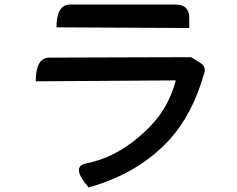

<svg xmlns="http://www.w3.org/2000/svg" viewBox="-20 -774 1040 843"><path d="M228 -654Q228 -754 288 -754H751Q811 -754 811 -695V-651L228 -654ZM858 -499Q890 -479 874 -444Q824 -272 727 -164Q591 -13 369 49Q291 -41 356 -56Q511 -86 641 -221Q720 -302 752 -421L137 -417Q137 -521 197 -521L819 -523Z"/></svg>

Font: Swei Half Moon CJK TC
Style: Medium
Weight: 500
Version: Version 2.125